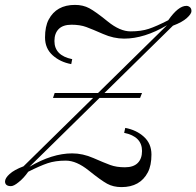

<svg xmlns="http://www.w3.org/2000/svg" viewBox="-55 -742 793 776"><path d="M446.8 -585.9Q404.3 -585.9 361.6 -604.7Q318.8 -623.5 293.7 -632.8Q268.6 -642.1 234.1 -642.1Q199.7 -642.1 182.4 -624.8Q165 -607.4 165 -576.2Q165 -517.6 236.8 -502.9L232.9 -482.9Q188 -491.2 157.5 -518.8Q127 -546.4 127 -590.6Q127 -634.8 141.6 -662.6Q172.9 -722.2 248 -722.2Q280.8 -722.2 305.9 -708.7Q331.1 -695.3 380.4 -655.3Q429.7 -615.2 472.7 -615.2Q515.6 -615.2 546.4 -625.5Q577.1 -635.7 625 -660.2Q665.5 -718.3 698.2 -718.3Q706.1 -718.3 712.4 -713.1Q718.8 -708 718.8 -697Q718.8 -686 700.2 -669.2Q681.6 -652.3 644 -638.2L367.2 -366.2H519L511.2 -346.2H347.2L64 -67.9Q155.8 -122.1 236.8 -122.1Q279.3 -122.1 322.3 -103.3Q365.2 -84.5 390.4 -75.2Q415.5 -65.9 450 -65.9Q484.4 -65.9 501.7 -83.3Q519 -100.6 519 -131.8Q519 -190.4 446.8 -205.1L451.2 -225.1Q496.1 -216.8 526.6 -189.2Q557.1 -161.6 557.1 -117.4Q557.1 -73.2 542.5 -45.4Q511.2 14.2 436 14.2Q402.8 14.2 377.9 0.5Q353 -13.2 303.5 -53Q253.9 -92.8 211.2 -92.8Q168.5 -92.8 137.5 -82.3Q106.4 -71.8 59.1 -47.9Q41 -22 20.5 -5.9Q1 10.3 -10.7 10.3Q-34.2 10.3 -34.7 -8.3Q-34.7 -22 -16.1 -38.8Q2.4 -55.7 40 -69.8L321.3 -346.2H159.2L166 -366.2H341.3L620.1 -640.1Q528.3 -585.9 446.8 -585.9Z"/></svg>

Font: PlayfairDisplay-Italic
Style: Italic
Weight: 400
Italic angle: -14°
Designer: Claus Eggers Sørensen
Foundry: Claus Eggers Sørensen
Version: Version 1.002;PS 001.002;hotconv 1.0.70;makeotf.lib2.5.58329